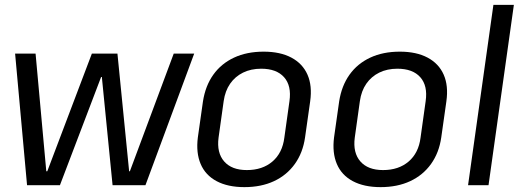

<svg xmlns="http://www.w3.org/2000/svg" viewBox="-20 -760 2141 788"><path d="M42 -540H126L170 -57H174L357 -540H462L510 -57H513L693 -540H777L577 0H442L398 -444H395L226 0H91Z M983 8Q915 8 869 -16.5Q823 -41 803.5 -87Q784 -133 792 -196L813 -344Q823 -408 855.5 -453.5Q888 -499 940.5 -523.5Q993 -548 1062 -548Q1130 -548 1176 -523.5Q1222 -499 1242 -453.5Q1262 -408 1253 -344L1232 -196Q1223 -133 1190 -87Q1157 -41 1104.5 -16.5Q1052 8 983 8ZM993 -62Q1057 -62 1098 -97Q1139 -132 1147 -195L1168 -345Q1177 -408 1146 -443Q1115 -478 1052 -478Q1010 -478 977.5 -462Q945 -446 924.5 -416.5Q904 -387 898 -345L877 -195Q869 -133 900 -97.5Q931 -62 993 -62Z M1542 8Q1474 8 1428 -16.5Q1382 -41 1362.5 -87Q1343 -133 1351 -196L1372 -344Q1382 -408 1414.5 -453.5Q1447 -499 1499.5 -523.5Q1552 -548 1621 -548Q1689 -548 1735 -523.5Q1781 -499 1801 -453.5Q1821 -408 1812 -344L1791 -196Q1782 -133 1749 -87Q1716 -41 1663.5 -16.5Q1611 8 1542 8ZM1552 -62Q1616 -62 1657 -97Q1698 -132 1706 -195L1727 -345Q1736 -408 1705 -443Q1674 -478 1611 -478Q1569 -478 1536.5 -462Q1504 -446 1483.5 -416.5Q1463 -387 1457 -345L1436 -195Q1428 -133 1459 -97.5Q1490 -62 1552 -62Z M2089 -740 1985 0H1901L2005 -740Z"/></svg>

Font: Pathway Extreme SemiCondensed
Style: Italic
Weight: 400
Width: 4
Italic angle: -8°
Version: Version 1.001;gftools[0.9.26]